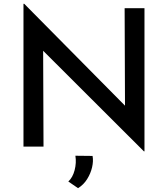

<svg xmlns="http://www.w3.org/2000/svg" viewBox="-20 -768 880 1006"><path d="M734 25 175 -533 206 -523 208 0H103V-748H107L659 -190L635 -196L633 -725H737V25ZM389 218 338 183Q361 162 371 123.5Q381 85 375 48L465 49Q470 76 462.5 108.5Q455 141 436.5 170.5Q418 200 389 218Z"/></svg>

Font: Reem Kufi
Style: Regular
Weight: 400
Designer: Khaled Hosny
Version: Version 1.6